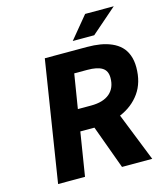

<svg xmlns="http://www.w3.org/2000/svg" viewBox="-121 -922 870 1013"><g transform="rotate(-15 314.0 -415.0)"><path d="M339.8 -709 439.9 -830.1H596.2L457 -709ZM69.8 0 173.8 -659.2H404.8Q443.4 -659.2 476.1 -653.8Q508.8 -648.4 537.4 -636Q565.9 -623.5 585.7 -604.2Q605.5 -585 616.7 -555.7Q627.9 -526.4 627.9 -488.8Q627.9 -405.8 587.9 -349.4Q547.9 -293 479 -264.2L584 0H418.9L332 -237.8H254.9L216.8 0ZM272.9 -355H345.2Q411.6 -355 446.8 -385Q481.9 -415 481.9 -470.2Q481.9 -508.8 455.3 -525.4Q428.7 -542 375 -542H303.2Z"/></g></svg>

Font: Office Code Pro D Bold Italic
Style: Regular
Weight: 700
Italic angle: -9°
Designer: Nathan Rutzky & Paul D. Hunt
Foundry: Adobe Systems Incorporated
Version: Version 1.004;PS 001.004;hotconv 1.0.70;makeotf.lib2.5.58329